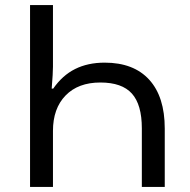

<svg xmlns="http://www.w3.org/2000/svg" viewBox="-20 -734 747 754"><path d="M98 -714H188V-472Q188 -447 183 -386H189Q225 -438 275 -463Q325 -488 391 -488Q505 -488 566 -421Q627 -354 627 -229V0H537V-230Q537 -323 498 -366.5Q459 -410 374 -410Q287 -410 237.5 -359Q188 -308 188 -220V0H98Z"/></svg>

Font: Noto Sans Georgian
Style: Regular
Weight: 400
Designer: Monotype Design team
Foundry: Monotype Imaging Inc.
Version: Version 1.000